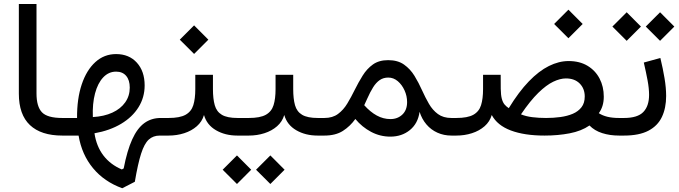

<svg xmlns="http://www.w3.org/2000/svg" viewBox="-20 -692 3468 980"><path d="M76.2 -671.6V-213.9Q76.2 -106.9 132.9 -53.5Q189.7 0 298.1 0H298.3V-89.8H298.1Q221.7 -89.8 194 -119Q166.3 -148.2 166.3 -215.3V-671.6Z M572.5 -416Q511.7 -416 466.7 -375.1Q421.6 -334.2 397.1 -261Q372.6 -187.7 373.3 -89.8H298.3Q290.5 -89.8 286.9 -79.2Q283.2 -68.6 283.2 -45.2Q283.2 -21.7 286.9 -10.9Q290.5 0 298.3 0H381.1Q397.5 97.4 455 166.6Q512.5 235.8 604 268.8L668.2 235.8Q683.8 143.6 700.2 92.4Q716.6 41.3 739.1 20.6Q761.7 0 795.4 0H816.4V-89.8H800Q752.4 -89.8 716.4 -63.5Q680.4 -37.1 654.7 19.7Q628.9 76.4 611.3 167.7L601.8 172.9Q543.5 148.2 507.8 101.6Q472.2 54.9 462.2 -11.7Q540.5 -25.6 598 -59.9Q655.5 -94.2 686.9 -144.5Q718.3 -194.8 718.3 -255.9Q718.3 -328.4 678.5 -372.2Q638.7 -416 572.5 -416ZM453.9 -94.5Q451.2 -162.8 465.1 -215.2Q479 -267.6 506.8 -297Q534.7 -326.4 572.5 -326.4Q605.5 -326.4 623.9 -304.8Q642.3 -283.2 642.3 -244.9Q642.3 -202.4 619.1 -169.6Q595.9 -136.7 553.6 -117.2Q511.2 -97.7 453.9 -94.5Z M1066.9 -237.1V-310.1H976.8V-237.1Q976.8 -188 966.7 -155.3Q956.5 -122.6 927.2 -106.2Q897.9 -89.8 840.3 -89.8H816.4Q808.1 -89.8 804.7 -80.2Q801.3 -70.6 801.3 -44.9Q801.3 -19.3 804.7 -9.6Q808.1 0 816.4 0H840.3Q882.6 0 920.2 -12.1Q957.8 -24.2 984.6 -47.7Q1011.5 -71.3 1021.2 -105Q1035.6 -54.4 1082.5 -27.2Q1129.4 0 1191.4 0H1226.3V-89.8H1192.9Q1139.6 -89.8 1112.5 -106Q1085.4 -122.1 1076.2 -154.9Q1066.9 -187.7 1066.9 -237.1ZM897.7 -489.5 970.7 -416.7 1043.5 -489.5 970.7 -562.5Z M1476.6 -237.1V-310.1H1386.5V-237.1Q1386.5 -188 1376.3 -155.3Q1366.2 -122.6 1336.9 -106.2Q1307.6 -89.8 1250 -89.8H1226.1Q1217.8 -89.8 1214.4 -80.2Q1210.9 -70.6 1210.9 -44.9Q1210.9 -19.3 1214.4 -9.6Q1217.8 0 1226.1 0H1250Q1292.2 0 1329.8 -12.1Q1367.4 -24.2 1394.3 -47.7Q1421.1 -71.3 1430.9 -105Q1445.3 -54.4 1492.2 -27.2Q1539.1 0 1601.1 0H1636V-89.8H1602.5Q1549.3 -89.8 1522.2 -106Q1495.1 -122.1 1485.8 -154.9Q1476.6 -187.7 1476.6 -237.1ZM1286.9 174.3 1359.9 247.1 1432.6 174.3 1359.9 101.3ZM1116.5 174.3 1189.5 247.1 1262.2 174.3 1189.5 101.3Z M1839.1 -155 1854.2 -188Q1869.1 -221.9 1884.3 -246.1Q1899.4 -270.3 1918.1 -283.2Q1936.8 -296.1 1961.9 -296.1Q1988.5 -296.1 2010.3 -277.7Q2032 -259.3 2044.9 -230.6Q2057.9 -201.9 2057.9 -170.9Q2057.9 -130.1 2033.6 -107.2Q2009.3 -84.2 1972.9 -84.2Q1936.3 -84.2 1903.1 -102.4Q1869.9 -120.6 1839.1 -155ZM1635.7 -89.8Q1627.4 -89.8 1624 -80.2Q1620.6 -70.6 1620.6 -44.9Q1620.6 -19.3 1624 -9.6Q1627.4 0 1635.7 0Q1692.9 0 1730.1 -23.8Q1767.3 -47.6 1793.7 -84.7Q1827.9 -43.5 1874 -19Q1920.2 5.4 1972.4 5.4Q2031 5.4 2072.3 -28.3Q2113.5 -62 2121.6 -121.3Q2133.3 -84.2 2156.6 -56.9Q2179.9 -29.5 2212.6 -14.8Q2245.4 0 2284.4 0H2284.9V-89.8H2284.4Q2242.7 -89.8 2215.3 -109.9Q2188 -129.9 2169.4 -162.1Q2150.9 -194.3 2134.3 -231Q2117.2 -269.5 2095.7 -304.7Q2074.2 -339.8 2042.2 -362.4Q2010.3 -385 1961.2 -385Q1914.3 -385 1883.5 -363Q1852.8 -341.1 1831.1 -306.2Q1809.3 -271.2 1790 -232.2Q1772.5 -196.5 1752.8 -163.8Q1733.2 -131.1 1705.4 -110.5Q1677.7 -89.8 1635.7 -89.8Z M2808.3 -569.6 2881.3 -496.8 2954.1 -569.6 2881.3 -642.6ZM2445.6 -310.1V-237.1Q2445.6 -188 2435.4 -155.3Q2425.3 -122.6 2396 -106.2Q2366.7 -89.8 2309.1 -89.8H2285.2Q2276.9 -89.8 2273.4 -80.2Q2270 -70.6 2270 -44.9Q2270 -19.3 2273.4 -9.6Q2276.9 0 2285.2 0H2309.1Q2351.3 0 2388.9 -12.1Q2426.5 -24.2 2453.4 -47.7Q2480.2 -71.3 2490 -105Q2518.1 -52.2 2587.3 -26.1Q2656.5 0 2759.5 0Q2827.9 0 2887.6 -11.5Q2947.3 -22.9 2988.8 -51.5Q3014.4 -25.1 3053.6 -12.6Q3092.8 0 3139.9 0H3140.4V-89.8H3139.9Q3106.2 -89.8 3080.7 -95.9Q3055.2 -102.1 3036.4 -114.3Q3048.6 -130.6 3055.2 -151.7Q3061.8 -172.9 3061.8 -198.7Q3061.8 -249.8 3040.4 -290.9Q3019 -332 2978.8 -356.2Q2938.5 -380.4 2882.3 -380.4Q2832.8 -380.4 2781.7 -355.1Q2730.7 -329.8 2679.3 -276.6Q2627.9 -223.4 2576.9 -139.9Q2564.5 -147.9 2555.4 -158.6Q2546.4 -169.2 2541.4 -187.9Q2536.4 -206.5 2535.9 -239L2535.6 -310.1ZM2868.4 -291.7Q2912.8 -291.7 2938.7 -265.9Q2964.6 -240 2964.6 -199.5Q2964.6 -166 2948.1 -144.7Q2931.6 -123.3 2903.7 -111.3Q2875.7 -99.4 2840.3 -94.6Q2804.9 -89.8 2767.3 -89.8Q2730 -89.8 2697.3 -93.9Q2664.6 -97.9 2639.2 -108.4Q2686.5 -178 2727.5 -218Q2768.6 -258.1 2803.8 -274.9Q2839.1 -291.7 2868.4 -291.7Z M3350.6 -396 3266.1 -372.8Q3277.6 -323.2 3285.3 -281.9Q3293 -240.5 3293 -208Q3293 -150.6 3263.5 -120.2Q3234.1 -89.8 3164.8 -89.8H3140.6Q3132.3 -89.8 3128.9 -80.2Q3125.5 -70.6 3125.5 -44.9Q3125.5 -19.3 3128.9 -9.6Q3132.3 0 3140.6 0H3164.8Q3242.2 0 3289.6 -24.8Q3336.9 -49.6 3358.5 -95.1Q3380.1 -140.6 3380.1 -201.9Q3380.1 -243.9 3371.9 -292.7Q3363.8 -341.6 3350.6 -396ZM3276.1 -556.4 3349.1 -483.6 3421.9 -556.4 3349.1 -629.4ZM3105.7 -556.4 3178.7 -483.6 3251.5 -556.4 3178.7 -629.4Z"/></svg>

Font: Estedad-FD-VF Thin
Style: Regular
Weight: 100
Designer: Amin Abedi
Version: Version 5.0